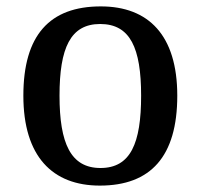

<svg xmlns="http://www.w3.org/2000/svg" viewBox="-20 -568 627 600"><path d="M292 12C451 12 534 -79 534 -269C534 -458 444 -548 295 -548C135 -548 53 -458 53 -269C53 -79 144 12 292 12ZM294 -43C201 -43 166 -120 166 -269C166 -418 200 -493 293 -493C387 -493 421 -418 421 -269C421 -120 388 -43 294 -43Z"/></svg>

Font: Noto Serif Georgian Medium
Style: Regular
Weight: 500
Designer: Monotype Design Team, Akaki Razmadze
Foundry: Google LLC
Version: Version 2.003